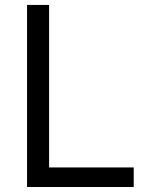

<svg xmlns="http://www.w3.org/2000/svg" viewBox="-20 -747 602 767"><path d="M514.2 0H88.1V-727.3H176.1V-78.1H514.2Z"/></svg>

Font: Linik Sans
Style: Regular
Weight: 400
Designer: Rasmus Andersson (font), Marc Monis (original base), Kil Hyung-jin (Pretendard portions), Cristiano Sobral (main changes
Foundry: rsms
Version: Version 3.018;May 31, 2022;FontCreator 14.0.0.2814 64-bit; t